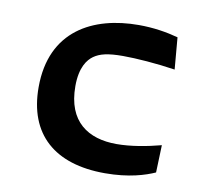

<svg xmlns="http://www.w3.org/2000/svg" viewBox="-66 -611 752 696"><g transform="rotate(10 310.0 -263.0)"><path d="M391 -538.5C223 -538.5 72 -462 72 -253.5C72 -81 176.5 12 362.5 12C451 12 510.5 -7.5 545 -23L548.5 -124C497.5 -110.5 438.5 -99.5 385.5 -99.5C281.5 -99.5 202.5 -149.5 202.5 -280.5C202.5 -351 227.5 -381 247 -395C269 -410.5 298 -418 354 -418C402.5 -418 477.5 -412.5 546.5 -402L536.5 -519C494 -530.5 445.5 -538.5 391 -538.5Z"/></g></svg>

Font: Monaspace Argon SemiBold
Style: Regular
Weight: 600
Designer: Riley Cran & the Lettermatic Team
Foundry: Lettermatic
Version: Version 1.000 (Monaspace Argon)